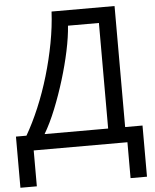

<svg xmlns="http://www.w3.org/2000/svg" viewBox="-60 -764 810 1002"><g transform="rotate(-5 345.5 -263.0)"><path d="M578 -714V-80H669V188H583V0H92V188H6V-80H61Q97 -142 129.5 -219Q162 -296 187 -380.5Q212 -465 228 -550Q244 -635 248 -714ZM489 -633H327Q323 -575 307.5 -502Q292 -429 268.5 -352.5Q245 -276 216.5 -205Q188 -134 156 -80H489Z"/></g></svg>

Font: Noto Sans IKEA
Style: Regular
Weight: 400
Designer: Monotype Design Team
Foundry: Monotype Imaging Inc.
Version: Version 2.001